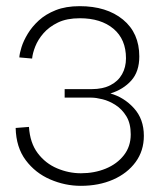

<svg xmlns="http://www.w3.org/2000/svg" viewBox="-20 -593 519 623"><path d="M242.2 10Q191 10 142.9 -10.8Q94.8 -31.5 63.6 -73.1Q32.3 -114.7 30.8 -177.8L74 -181.2Q77.3 -129.3 102.4 -96Q127.5 -62.7 165.2 -46.8Q202.8 -30.8 242.7 -30.8Q286.5 -30.8 323.2 -45.9Q359.8 -61 382 -89.4Q404.2 -117.8 404.2 -157Q404.2 -192.3 390.1 -215.6Q376 -238.8 355 -252.2Q334 -265.7 312.7 -270.9Q291.3 -276.2 277 -276.2H189.8V-303.8H277.5Q313.5 -303.8 338.3 -316.6Q363.2 -329.3 376 -352.1Q388.8 -374.8 388.8 -403.8Q388.8 -465.5 348.2 -499.7Q307.5 -533.8 239.2 -533.8Q196.7 -533.8 168 -519.9Q139.3 -506 121.2 -485.2Q103.2 -464.5 94.5 -442.4Q85.8 -420.3 84.2 -403L42.7 -406.7Q43.5 -419.7 49.9 -440.2Q56.3 -460.7 70.1 -483.5Q83.8 -506.3 106 -526.7Q128.2 -547 160.9 -560Q193.7 -573 238.5 -573Q326 -573 379 -529.5Q432 -486 432 -409.8Q432 -360.8 406.1 -331.8Q380.2 -302.8 338.2 -289.7Q382.2 -277.5 414.5 -242.1Q446.8 -206.7 446.8 -152.3Q446.8 -103.7 420 -67.1Q393.2 -30.5 346.9 -10.2Q300.7 10 242.2 10Z"/></svg>

Font: Darker Grotesque Light
Style: Regular
Weight: 300
Designer: Gabriel Lam
Foundry: TypeRant
Version: Version 1.000;gftools[0.9.28]